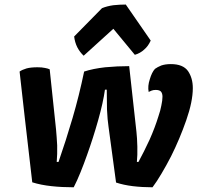

<svg xmlns="http://www.w3.org/2000/svg" viewBox="-20 -794 852 828"><path d="M194.3 -495.1Q185.5 -499 173.8 -501Q161.1 -503.9 141.6 -503.9Q113.3 -503.9 94.7 -499Q75.2 -493.2 64.5 -485.4Q82 -326.2 119.1 -7.8Q156.2 3.9 202.1 8.8Q247.1 13.7 297.9 13.7Q312.5 -14.6 327.1 -50.8Q341.8 -86.9 355.5 -126Q381.8 -199.2 403.3 -275.4Q424.8 -351.6 432.6 -407.2Q435.5 -407.2 440.4 -407.2Q440.4 -367.2 441.4 -322.3Q443.4 -277.3 448.2 -246.1Q459 -166 480.5 -6.8Q512.7 3.9 552.7 8.8Q593.8 13.7 637.7 13.7Q656.2 -10.7 676.8 -45.9Q697.3 -80.1 717.8 -120.1Q754.9 -194.3 783.2 -275.4Q811.5 -356.4 811.5 -414.1Q811.5 -457 791 -487.3Q769.5 -517.6 716.8 -517.6Q693.4 -517.6 675.8 -511.7Q659.2 -504.9 648.4 -497.1Q634.8 -482.4 626 -452.1Q616.2 -422.9 621.1 -397.5Q626 -400.4 633.8 -403.3Q641.6 -406.2 651.4 -406.2Q667 -406.2 673.8 -399.4Q680.7 -391.6 680.7 -377Q680.7 -361.3 675.8 -338.9Q671.9 -317.4 663.1 -292Q648.4 -244.1 625 -191.4Q600.6 -138.7 577.1 -95.7Q574.2 -95.7 570.3 -95.7Q573.2 -124 572.3 -162.1Q571.3 -200.2 568.4 -225.6Q557.6 -320.3 537.1 -508.8Q486.3 -508.8 433.6 -503.9Q380.9 -498 342.8 -485.4Q321.3 -381.8 293 -285.2Q264.6 -188.5 232.4 -95.7Q229.5 -95.7 224.6 -95.7Q227.5 -128.9 226.6 -167Q224.6 -204.1 221.7 -235.4Q212.9 -321.3 194.3 -495.1ZM299.8 -636.7Q302.7 -611.3 313.5 -589.8Q324.2 -569.3 340.8 -553.7Q383.8 -592.8 468.8 -669.9Q492.2 -641.6 561.5 -557.6Q585 -564.5 601.6 -580.1Q619.1 -594.7 629.9 -619.1Q593.8 -670.9 522.5 -774.4Q496.1 -774.4 468.8 -771.5Q441.4 -767.6 419.9 -758.8Q379.9 -718.8 299.8 -636.7Z"/></svg>

Font: cl
Style: Bold Italic
Weight: 400
Designer: Mitja Miklavcic
Version: Version 7.504; 2011; Build 1022